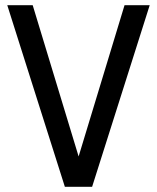

<svg xmlns="http://www.w3.org/2000/svg" viewBox="-20 -720 606 740"><path d="M557 -700 335 0H230L8 -700H106L283 -117L460 -700Z"/></svg>

Font: Cabin Condensed
Style: Regular
Weight: 400
Width: 3
Designer: Pablo Impallari
Foundry: Pablo Impallari. http://www.impallari.com Igino Marini. http://www.ikern.com
Version: Version 2.200